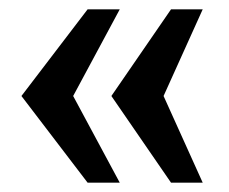

<svg xmlns="http://www.w3.org/2000/svg" viewBox="-20 -476 492 412"><path d="M237 -84H168L26 -270L168 -456H237L137 -270ZM415 -84H347L219 -270L347 -456H415L331 -270Z"/></svg>

Font: Montagu Slab 120pt Medium
Style: Regular
Weight: 500
Designer: Florian Karsten
Foundry: Florian Karsten
Version: Version 1.000